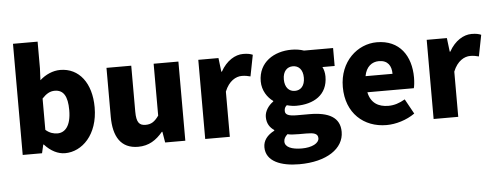

<svg xmlns="http://www.w3.org/2000/svg" viewBox="-60 -968 3539 1375"><g transform="rotate(-5 1709.0 -280.0)"><path d="M376 14C498 14 615 -98 615 -295C615 -469 528 -583 392 -583C340 -583 287 -560 245 -522L249 -607V-799H72V0H211L225 -61H229C274 -11 326 14 376 14ZM334 -132C307 -132 277 -140 249 -165V-390C280 -423 307 -438 340 -438C403 -438 432 -391 432 -291C432 -177 388 -132 334 -132Z M901 14C979 14 1032 -22 1079 -78H1083L1096 0H1241V-569H1063V-196C1033 -154 1008 -138 968 -138C923 -138 902 -160 902 -239V-569H724V-217C724 -75 777 14 901 14Z M1384 0H1561V-325C1591 -400 1642 -427 1684 -427C1709 -427 1726 -423 1746 -418L1776 -571C1760 -578 1741 -583 1707 -583C1650 -583 1587 -546 1545 -470H1541L1529 -569H1384Z M2040 239C2238 239 2362 154 2362 34C2362 -69 2283 -112 2143 -112H2053C1992 -112 1969 -124 1969 -150C1969 -169 1974 -178 1987 -190C2012 -183 2035 -180 2054 -180C2180 -180 2281 -238 2281 -371C2281 -398 2274 -424 2265 -440H2353V-569H2144C2118 -578 2087 -583 2054 -583C1931 -583 1816 -515 1816 -376C1816 -310 1853 -257 1893 -229V-225C1856 -199 1830 -159 1830 -119C1830 -71 1852 -41 1882 -21V-16C1829 11 1801 49 1801 96C1801 198 1909 239 2040 239ZM2054 -287C2013 -287 1982 -317 1982 -376C1982 -434 2013 -464 2054 -464C2096 -464 2126 -434 2126 -376C2126 -317 2096 -287 2054 -287ZM2068 128C1995 128 1947 108 1947 68C1947 49 1956 33 1974 17C1992 22 2014 24 2055 24H2109C2162 24 2192 31 2192 65C2192 101 2141 128 2068 128Z M2687 14C2754 14 2832 -9 2891 -51L2832 -158C2791 -134 2753 -122 2712 -122C2640 -122 2586 -154 2570 -232H2904C2908 -245 2912 -277 2912 -308C2912 -464 2832 -583 2668 -583C2530 -583 2398 -469 2398 -284C2398 -96 2524 14 2687 14ZM2567 -348C2579 -416 2622 -447 2671 -447C2736 -447 2761 -405 2761 -348Z M3026 0H3203V-325C3233 -400 3284 -427 3326 -427C3351 -427 3368 -423 3388 -418L3418 -571C3402 -578 3383 -583 3349 -583C3292 -583 3229 -546 3187 -470H3183L3171 -569H3026Z"/></g></svg>

Font: Noto Sans Korean Black
Style: Bold
Weight: 900
Designer: Ryoko NISHIZUKA (kana & ideographs); Paul D. Hunt (Latin, Greek & Cyrillic); Wenlong ZHANG (bopomofo); Sandoll Communica
Foundry: Adobe Systems Incorporated
Version: Version 1.000;PS 1;hotconv 1.0.78;makeotf.lib2.5.61930